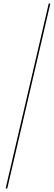

<svg xmlns="http://www.w3.org/2000/svg" viewBox="-20 -800 300 1070"><path d="M251.5 -780 11.5 250H20.5L260.5 -780Z"/></svg>

Font: Bodoni* 24pt
Style: Bold Italic
Weight: 700
Italic angle: -13°
Version: Version 2.3